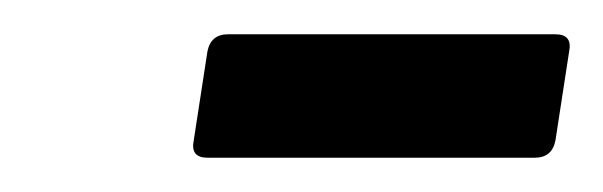

<svg xmlns="http://www.w3.org/2000/svg" viewBox="-20 -662 352 112"><path d="M101 -570Q91 -570 93 -580L101 -632Q103 -642 113 -642H304Q314 -642 312 -632L304 -580Q302 -570 292 -570Z"/></svg>

Font: Sofia Sans Hairline
Style: Italic
Weight: 1
Italic angle: -9°
Designer: Botio Nikoltchev, Ani Petrova
Foundry: lettersoup
Version: Version 4.102